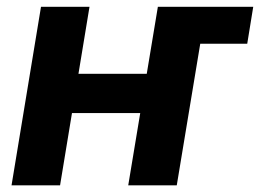

<svg xmlns="http://www.w3.org/2000/svg" viewBox="-20 -556 780 576"><path d="M528.8 -424.8 546.9 -535.6H739.7L721.7 -424.8ZM460.4 -334.5 440.9 -216.8H155.3L174.8 -334.5ZM248.5 -535.6 160.2 0H14.6L103 -535.6ZM599.1 -535.6 510.3 0H364.7L453.6 -535.6Z"/></svg>

Font: Inter 20pt
Style: Bold Italic
Weight: 700
Italic angle: -9.3988°
Version: Version 4.001;git-66647c0bb